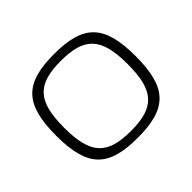

<svg xmlns="http://www.w3.org/2000/svg" viewBox="-157 -923 1157 1157"><g transform="rotate(-45 421.0 -345.0)"><path d="M421 -702C170 -702 82 -612 82 -345C82 -78 170 12 421 12C672 12 760 -78 760 -345C760 -612 672 -702 421 -702ZM421 -644C623 -644 692 -569 692 -345C692 -121 623 -46 421 -46C218 -46 150 -121 150 -345C150 -569 218 -644 421 -644Z"/></g></svg>

Font: Exo 2 Light Expanded
Style: Regular
Weight: 300
Width: 7
Designer: Natanael Gama
Version: Version 1.001;PS 001.001;hotconv 1.0.70;makeotf.lib2.5.58329